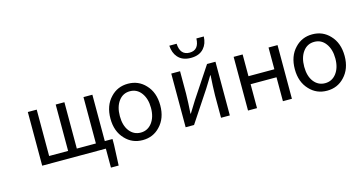

<svg xmlns="http://www.w3.org/2000/svg" viewBox="-98 -1248 3512 1876"><g transform="rotate(-15 1658.0 -309.5)"><path d="M837 -74H915V-17L906 192H828V0H184V-543H274V-74H466V-543H554V-74H747V-543H837Z M1023 -62Q947 -141 947 -271Q947 -403 1023 -482Q1093 -557 1199 -557Q1305 -557 1375 -482Q1451 -403 1451 -271Q1451 -141 1375 -62Q1305 13 1199 13Q1093 13 1023 -62ZM1313 -120Q1357 -178 1357 -271Q1357 -364 1313 -423Q1270 -481 1199 -481Q1128 -481 1085 -423Q1042 -365 1042 -271Q1042 -176 1085 -120Q1129 -63 1199 -63Q1269 -63 1313 -120Z M1635 0V-543H1724V-316Q1724 -282 1721 -221L1718 -169L1715 -116H1719Q1751 -165 1791 -232L1997 -543H2082V0H1993V-227Q1993 -264 1996 -322L1999 -375L2002 -428H1998L1990 -415L1981 -400L1962 -369Q1944 -339 1926 -311L1720 0ZM1730 -694Q1692 -737 1687 -811H1761Q1767 -694 1862 -694Q1957 -694 1961 -811H2036Q2033 -738 1994 -694Q1949 -641 1862 -641Q1775 -641 1730 -694Z M2266 0V-543H2357V-323H2619V-543H2710V0H2619V-242H2357V0Z M2888 -62Q2812 -141 2812 -271Q2812 -403 2888 -482Q2958 -557 3064 -557Q3170 -557 3240 -482Q3316 -403 3316 -271Q3316 -141 3240 -62Q3170 13 3064 13Q2958 13 2888 -62ZM3178 -120Q3222 -178 3222 -271Q3222 -364 3178 -423Q3135 -481 3064 -481Q2993 -481 2950 -423Q2907 -365 2907 -271Q2907 -176 2950 -120Q2994 -63 3064 -63Q3134 -63 3178 -120Z"/></g></svg>

Font: Source Han Sans Regular
Style: Regular
Weight: 400
Designer: Ryoko NISHIZUKA  (kana & ideographs); Paul D. Hunt (Latin, Greek & Cyrillic); Wenlong ZHANG  (bopomofo); Sandoll Communi
Foundry: Adobe Systems Incorporated
Version: Version 1.00 January 18, 2024, initial release